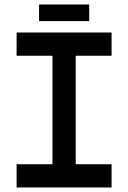

<svg xmlns="http://www.w3.org/2000/svg" viewBox="-20 -827 565 847"><path d="M472.2 -683.6V-581.1H314V-102.5H472.2V0H53.2V-102.5H211.4V-581.1H53.2V-683.6ZM152.3 -733.9V-807.1H373.5V-733.9Z"/></svg>

Font: Anka/Coder Condensed
Style: Bold
Weight: 700
Width: 4
Monospace: yes
Version: Version 001.100